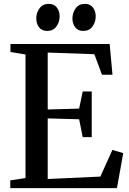

<svg xmlns="http://www.w3.org/2000/svg" viewBox="-20 -970 667 990"><path d="M111.5 -52V-689L34 -702V-743H545.5L560 -584.5H506L466.5 -690.5L226 -699V-405.5L388 -410L406.5 -498.5H453V-263H406.5L388 -355L226 -359.5V-47L497.5 -59.5L559.5 -197L615.5 -180.5L583 0H33V-40ZM223 -810.5Q196 -810.5 181.5 -829.2Q167 -848 167 -874.5Q167 -904.5 183.8 -927.2Q200.5 -950 230.5 -950H231.5Q259 -950 273.2 -931.2Q287.5 -912.5 287.5 -885.5Q287.5 -856.5 270.8 -833.5Q254 -810.5 224 -810.5ZM409 -810.5Q382 -810.5 367.8 -829.2Q353.5 -848 353.5 -874.5Q353.5 -904.5 370.2 -927.2Q387 -950 417 -950H418Q445 -950 459.2 -931.2Q473.5 -912.5 473.5 -885.5Q473.5 -856.5 457 -833.5Q440.5 -810.5 410 -810.5Z"/></svg>

Font: Merriweather 60pt Medium
Style: Regular
Weight: 500
Version: Version 2.100